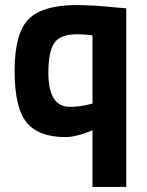

<svg xmlns="http://www.w3.org/2000/svg" viewBox="-20 -532 583 762"><path d="M239 12Q134 12 86 -45.5Q38 -103 38 -251.5Q38 -400 93.5 -456Q149 -512 286 -512Q347 -512 445 -502L481 -499V210H347V-15Q283 12 239 12ZM286 -396Q219 -396 195.5 -361.5Q172 -327 172 -243Q172 -108 257 -108Q297 -108 334 -118L347 -121V-392Q310 -396 286 -396Z"/></svg>

Font: Titillium Web[RUS by Daymarius]
Style: Bold
Weight: 700
Designer: Cyrillization by Daymarius
Foundry: Cyrillization by Daymarius
Version: Version 1.002 September 11, 2018